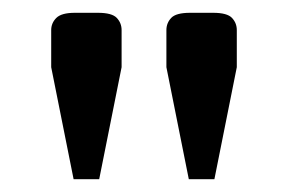

<svg xmlns="http://www.w3.org/2000/svg" viewBox="-20 -670 450 300"><path d="M275 -390 240 -565V-623Q240 -634 247.5 -642Q255 -650 277 -650H313Q335 -650 342.5 -642Q350 -634 350 -623V-565L315 -390ZM95 -390 60 -565V-623Q60 -634 68 -642Q76 -650 97 -650H133Q155 -650 162.5 -642Q170 -634 170 -623V-565L135 -390Z"/></svg>

Font: Changa ExtraLight
Style: Regular
Weight: 400
Version: Version 3.002; ttfautohint (v1.8.2)